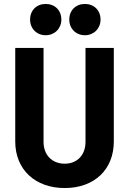

<svg xmlns="http://www.w3.org/2000/svg" viewBox="-20 -942 657 970"><path d="M307 8C457 8 555 -86 555 -227V-700H412V-225C412 -160 371 -115 307 -115C242 -115 200 -160 200 -225V-700H57V-227C57 -86 157 8 307 8ZM132 -843C132 -798 165 -764 211 -764C256 -764 290 -798 290 -843C290 -890 257 -922 211 -922C165 -922 132 -890 132 -843ZM330 -843C330 -798 363 -764 409 -764C454 -764 488 -798 488 -843C488 -890 455 -922 409 -922C363 -922 330 -890 330 -843Z"/></svg>

Font: Vanilla Cream Black
Style: Regular
Weight: 900
Designer: Jeremy Tribby, Jinavaṁso
Foundry: Tribby Type
Version: Version 1.422;Glyphs 3.1.2 (3151)